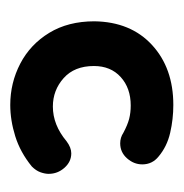

<svg xmlns="http://www.w3.org/2000/svg" viewBox="-12 -328 350 365"><g transform="rotate(90 162.5 -145.0)"><path d="M179 10Q137 10 100.5 -9Q64 -28 42 -64Q20 -100 20 -150Q21 -219 65 -259.5Q109 -300 179 -300Q206 -300 232 -294Q258 -288 277 -272Q292 -260 292 -241Q292 -225 280.5 -212Q269 -199 252 -199Q241 -199 232 -205Q217 -213 205.5 -216Q194 -219 180 -219Q147 -219 126 -200Q105 -181 105 -149Q105 -112 128 -91.5Q151 -71 182 -71Q217 -71 248 -97Q260 -106 271 -106Q287 -106 298.5 -93Q310 -80 310 -63Q310 -56 307 -47.5Q304 -39 296 -31Q269 -9 238.5 0.5Q208 10 179 10Z"/></g></svg>

Font: Dongle
Style: Bold
Weight: 700
Designer: Yanghee Ryu
Foundry: Yanghee Ryu
Version: Version 2.000